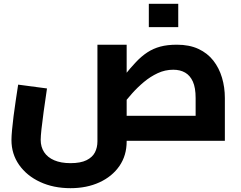

<svg xmlns="http://www.w3.org/2000/svg" viewBox="-20 -737 1264 1005"><path d="M349 248Q260 248 190 215.5Q120 183 80 126Q40 69 40 -4Q40 -24 43 -56.5Q46 -89 51 -129Q56 -169 62.5 -211.5Q69 -254 75 -294L226 -274Q216 -207 208.5 -152.5Q201 -98 197 -60.5Q193 -23 193 -5Q193 32 211 59.5Q229 87 264 102Q299 117 349 117Q402 117 433 101.5Q464 86 477 60.5Q490 35 490 3V-503H643V3Q643 77 605 132Q567 187 500.5 217.5Q434 248 349 248ZM641 0 643 -131H1131L1004 -22V-224Q1004 -278 989.5 -310Q975 -342 949 -357Q923 -372 887 -372Q844 -372 805.5 -354Q767 -336 733.5 -308Q700 -280 671.5 -248Q643 -216 621.5 -187Q600 -158 586 -141L554 -245Q597 -299 630 -340.5Q663 -382 692 -412.5Q721 -443 751.5 -463Q782 -483 819 -493Q856 -503 906 -503Q971 -503 1018.5 -481Q1066 -459 1096.5 -420Q1127 -381 1142 -330.5Q1157 -280 1157 -224V0ZM759 -595V-717H913V-595Z"/></svg>

Font: Cairo ExtraBold
Style: Regular
Weight: 800
Designer: Mohamed Gaber, Accademia di Belle Arti di Urbino
Foundry: Kief Type Foundry, Accademia di Belle Arti di Urbino
Version: Version 3.117